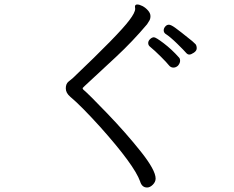

<svg xmlns="http://www.w3.org/2000/svg" viewBox="-20 -777 1040 855"><path d="M581 -747Q581 -757 591 -757Q601 -757 614.5 -750Q628 -743 639 -730.5Q650 -718 650 -705.5Q650 -693 645 -685Q640 -677 635 -669Q571 -593 497 -524Q423 -455 385.5 -420.5Q348 -386 348 -385Q348 -381 351 -378Q374 -359 458 -271.5Q542 -184 607.5 -101.5Q673 -19 673 18Q673 33 660.5 45.5Q648 58 635 58Q612 58 604 31Q578 -42 426 -212Q340 -307 293 -346Q273 -363 273 -383.5Q273 -404 285 -413.5Q297 -423 304 -429Q511 -626 556 -687Q582 -721 582 -738ZM851 -580Q856 -573 856 -562Q856 -551 843.5 -542.5Q831 -534 823 -534Q815 -534 808 -542.5Q801 -551 769.5 -582Q738 -613 716 -627Q709 -633 709 -642Q709 -651 716 -659Q723 -667 732 -667Q741 -667 760 -653.5Q779 -640 836 -594ZM773 -485Q764 -476 752 -476Q740 -476 731.5 -487Q723 -498 696 -525Q669 -552 647 -570Q640 -576 640 -585.5Q640 -595 648.5 -603Q657 -611 665.5 -611Q674 -611 709.5 -584Q745 -557 777 -521Q782 -516 782 -506Q782 -496 773 -485Z"/></svg>

Font: LXGW Bright TC
Style: Regular
Weight: 400
Designer: Christian Thalmann (Catharsis Fonts)
Foundry: LXGW / Christian Thalmann (Catharsis Fonts) / Fontworks Inc.
Version: Version 5.501